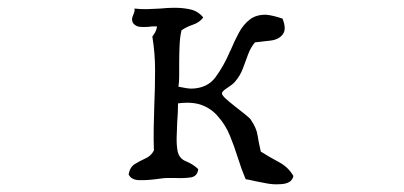

<svg xmlns="http://www.w3.org/2000/svg" viewBox="-20 -505 1040 494"><path d="M735 -52Q732 -40 722 -35.5Q712 -31 698 -31Q684 -30 667 -33Q650 -36 636 -39Q629 -41 623 -42Q617 -43 612 -44Q601 -70 592 -99Q583 -128 571.5 -156Q560 -184 542 -204Q526 -224 501 -234Q476 -244 438 -239Q438 -227 437.5 -215Q437 -203 436 -192Q435 -171 434.5 -151.5Q434 -132 437 -116Q441 -97 458.5 -90Q476 -83 490 -70Q488 -51 470.5 -48.5Q453 -46 432 -47Q427 -47 421.5 -47Q416 -47 411 -47Q404 -47 396.5 -46Q389 -45 381 -44Q358 -41 338 -41.5Q318 -42 311 -56Q314 -75 327 -83Q340 -91 354.5 -97.5Q369 -104 376 -118Q375 -147 375.5 -176.5Q376 -206 377 -234Q379 -280 379 -324Q379 -368 372 -411Q376 -416 379.5 -422.5Q383 -429 384 -437Q378 -437 373 -437Q368 -437 363 -436Q350 -435 339.5 -436Q329 -437 322 -446Q319 -453 320 -458Q321 -463 323 -467Q324 -470 325.5 -474Q327 -478 326 -483Q343 -481 359.5 -481.5Q376 -482 392 -483Q402 -484 411 -484.5Q420 -485 429 -485Q452 -485 471 -480.5Q490 -476 503 -460Q493 -447 476.5 -441.5Q460 -436 447 -427Q443 -411 442 -387Q441 -363 441 -339Q441 -323 441 -308Q441 -293 439 -282Q449 -280 457.5 -278.5Q466 -277 473 -277Q514 -278 535 -307Q556 -336 571 -371Q571 -372 573 -375Q583 -399 594.5 -420.5Q606 -442 623 -455Q640 -468 666 -467Q684 -465 707 -457Q718 -429 707 -416Q697 -403 675.5 -400.5Q654 -398 636 -396Q625 -383 618.5 -365.5Q612 -348 605 -329Q598 -310 584 -294Q579 -288 565 -279Q551 -270 551 -265Q551 -260 561 -251Q571 -242 585 -231Q599 -220 611 -210.5Q623 -201 626 -196Q640 -175 642.5 -158Q645 -141 651 -115Q673 -101 697.5 -88Q722 -75 735 -52Z"/></svg>

Font: Yuji Mai
Style: Regular
Weight: 400
Designer: Kataoka Yuji
Foundry: Kinuta Font Factory
Version: Version 3.002